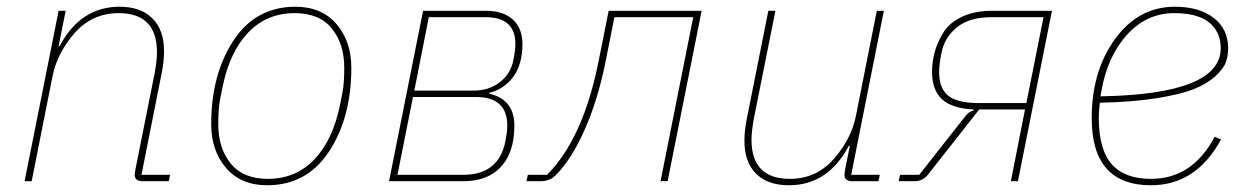

<svg xmlns="http://www.w3.org/2000/svg" viewBox="-20 -538 3705 570"><path d="M74 0H53L154 -506H175L154 -401H157Q219 -518 335 -518Q398 -518 432.5 -483.5Q467 -449 467 -386Q467 -356 460 -321L400 -19H485L481 0H403Q380 0 380 -19Q380 -23 382 -35L439 -320Q446 -358 446 -383Q446 -499 332 -499Q252 -499 199 -437Q149 -378 136 -312Z M773 12Q695 12 651 -39.5Q607 -91 607 -169Q607 -317 673 -417.5Q739 -518 857 -518Q935 -518 979 -466.5Q1023 -415 1023 -337Q1023 -189 957 -88.5Q891 12 773 12ZM775 -7Q858 -7 913 -64.5Q968 -122 989 -225L997 -265Q1002 -292 1002 -337Q1002 -408 965 -453.5Q928 -499 855 -499Q772 -499 717 -441.5Q662 -384 641 -281L633 -241Q628 -214 628 -169Q628 -98 665 -52.5Q702 -7 775 -7Z M1135 0 1236 -506H1422Q1474 -506 1502.5 -480Q1531 -454 1531 -407Q1531 -348 1504.5 -311Q1478 -274 1432 -262V-260Q1507 -243 1507 -165Q1507 -86 1467.5 -43Q1428 0 1355 0ZM1160 -19H1355Q1460 -19 1480 -117Q1486 -146 1486 -165Q1486 -250 1393 -250H1206ZM1210 -269H1386Q1432 -269 1464 -294Q1496 -319 1504 -359Q1510 -389 1510 -407Q1510 -487 1422 -487H1253Z M1543 0 1547 -19H1604Q1711 -126 1757 -356L1787 -506H2063L1962 0H1941L2038 -487H1804L1778 -356Q1755 -241 1715.5 -152.5Q1676 -64 1630 -18Q1612 0 1585 0Z M2261 -506H2282L2218 -186Q2211 -147 2211 -123Q2211 -7 2325 -7Q2405 -7 2458 -69Q2508 -128 2521 -194L2583 -506H2604L2507 -19H2592L2588 0H2510Q2487 0 2487 -19Q2487 -23 2489 -35L2503 -105H2500Q2438 12 2322 12Q2259 12 2224.5 -22.5Q2190 -57 2190 -120Q2190 -150 2197 -185Z M2648 0 2652 -19H2709L2845 -192Q2856 -207 2870 -210L2871 -213Q2806 -216 2776.5 -243.5Q2747 -271 2747 -324Q2747 -355 2755 -384Q2763 -413 2781 -442Q2799 -471 2836.5 -488.5Q2874 -506 2926 -506H3103L3002 0H2981L3023 -213H2887L2736 -21Q2720 0 2695 0ZM3078 -487H2924Q2858 -487 2821 -457Q2784 -427 2775 -381Q2768 -346 2768 -324Q2768 -276 2795 -254Q2822 -232 2887 -232H3027Z M3397 12Q3221 12 3221 -187Q3221 -327 3290.5 -422.5Q3360 -518 3468 -518Q3540 -518 3583 -485Q3626 -452 3626 -395Q3626 -373 3619.5 -354Q3613 -335 3589 -312.5Q3565 -290 3525.5 -274Q3486 -258 3414 -246.5Q3342 -235 3245 -233Q3242 -203 3242 -189Q3242 -94 3280.5 -50.5Q3319 -7 3397 -7Q3520 -7 3586 -132L3605 -124Q3531 12 3397 12ZM3466 -499Q3384 -499 3326 -435Q3268 -371 3250 -269L3247 -252Q3604 -258 3604 -395Q3604 -443 3570 -471Q3536 -499 3466 -499Z"/></svg>

Font: IBM Plex Sans Thin
Style: Italic
Weight: 100
Italic angle: -11.31°
Designer: Mike Abbink, Paul van der Laan, Pieter van Rosmalen
Foundry: Bold Monday
Version: Version 3.0